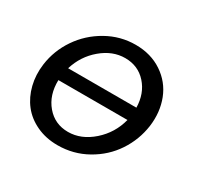

<svg xmlns="http://www.w3.org/2000/svg" viewBox="-122 -672 844 823"><g transform="rotate(30 299.5 -260.5)"><path d="M329.1 -530.8Q404.8 -530.8 460.7 -493.4Q516.6 -456.1 540.8 -394.3Q564.9 -332.5 555.2 -259.8Q544.9 -187 504.4 -126Q463.9 -64.9 397.5 -27.6Q331.1 9.8 252.9 9.8Q195.3 9.8 148.9 -12Q102.5 -33.7 73.7 -70.6Q44.9 -107.4 32.7 -156.5Q20.5 -205.6 27.8 -259.8Q37.6 -332.5 79.6 -394.3Q121.6 -456.1 187.7 -493.4Q253.9 -530.8 329.1 -530.8ZM318.8 -459Q256.8 -459 202.9 -413.6Q148.9 -368.2 127.9 -298.8H465.8Q464.4 -368.2 423.6 -413.6Q382.8 -459 318.8 -459ZM263.2 -62Q328.1 -62 384.3 -111.6Q440.4 -161.1 459 -233.9H117.2Q115.2 -159.7 156.5 -110.8Q197.8 -62 263.2 -62Z"/></g></svg>

Font: Rawline Medium
Style: Italic
Weight: 500
Italic angle: -12°
Designer: Matt McInerney, Pablo Impallari, Rodrigo Fuenzalida
Foundry: Matt McInerney, Pablo Impallari, Rodrigo Fuenzalida
Version: Version 4.020;PS 004.020;hotconv 1.0.88;makeotf.lib2.5.64775